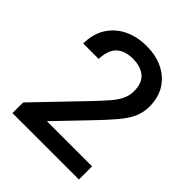

<svg xmlns="http://www.w3.org/2000/svg" viewBox="-198 -842 967 967"><g transform="rotate(45 285.5 -358.5)"><path d="M49 -76 287 -324Q326 -365 352 -395Q378 -425 391 -452.5Q404 -480 404 -511Q404 -569 372 -596Q340 -623 285 -623Q226 -623 195.5 -593Q165 -563 163 -500H53Q53 -566 82.5 -614.5Q112 -663 165 -690Q218 -717 288 -717Q356 -717 407 -691.5Q458 -666 486 -620Q514 -574 514 -511Q514 -470 498 -433.5Q482 -397 446 -354.5Q410 -312 350 -250L164 -56L149 -94H522V0H49Z"/></g></svg>

Font: Asta Sans SemiBold
Style: Regular
Weight: 600
Designer: 42dot
Version: Version 1.000